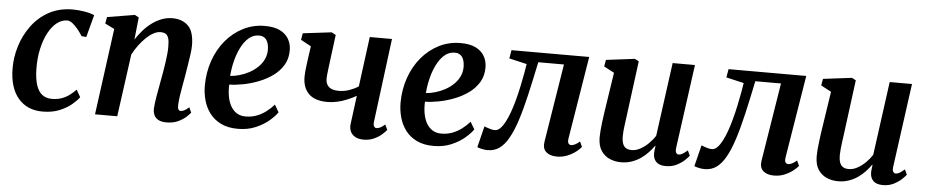

<svg xmlns="http://www.w3.org/2000/svg" viewBox="-37 -800 5060 1050"><g transform="rotate(5 2493.0 -275.0)"><path d="M211 10Q126.5 10 77.5 -47.8Q28.5 -105.5 28 -211.5Q27.5 -272 46.2 -333.2Q65 -394.5 102.8 -446.2Q140.5 -498 197.2 -529.2Q254 -560.5 329 -560.5Q357.5 -560.5 390.8 -555.2Q424 -550 447 -539.5L414.5 -417L388.5 -419.5Q376.5 -438.5 362 -456.5Q347.5 -474.5 332.2 -486.2Q317 -498 303.5 -498Q274 -498 247.5 -477.8Q221 -457.5 200.8 -420.2Q180.5 -383 168.8 -331.8Q157 -280.5 158 -219Q159 -165.5 170.2 -131Q181.5 -96.5 203 -80Q224.5 -63.5 256 -63.5Q286 -63.5 309.2 -71.8Q332.5 -80 351.5 -94Q370.5 -108 387.5 -125.5L410 -86Q396.5 -67 369.5 -44.5Q342.5 -22 303 -6Q263.5 10 211 10Z M678 -426Q696 -454 717.5 -478.2Q739 -502.5 764.2 -521Q789.5 -539.5 817.5 -550Q845.5 -560.5 875.5 -560.5Q929.5 -560.5 962 -528.8Q994.5 -497 994.5 -420Q994.5 -401 990.2 -370.5Q986 -340 980.5 -306.8Q975 -273.5 970.5 -245.5Q966 -220 960.8 -191.5Q955.5 -163 951.8 -136Q948 -109 947.5 -89Q947 -72 951.8 -65.5Q956.5 -59 963 -59Q972.5 -59 983 -64.2Q993.5 -69.5 1009.5 -83L1022 -55Q1016.5 -47 999.5 -31.2Q982.5 -15.5 955.8 -2.8Q929 10 892.5 10Q863.5 10 847 0.8Q830.5 -8.5 823.5 -24.2Q816.5 -40 817 -60Q817.5 -73 820 -91.5Q822.5 -110 826.2 -131.8Q830 -153.5 834.2 -176.2Q838.5 -199 842 -219.5Q846 -241 850.2 -265Q854.5 -289 858 -314Q861.5 -339 864 -362.5Q866.5 -386 866 -406.5Q866 -434.5 861 -450.2Q856 -466 845.2 -472.5Q834.5 -479 816.5 -479Q798.5 -479 778.2 -468Q758 -457 738.2 -438Q718.5 -419 700.2 -394.5Q682 -370 668 -343L621 0H499L563 -474L511.5 -499.5L518 -535.5L669 -560.5L691 -548.5Z M1498 -98.5Q1484.5 -78 1454.8 -52.2Q1425 -26.5 1381.8 -7.8Q1338.5 11 1283.5 11Q1229 11 1190.8 -7.8Q1152.5 -26.5 1128.8 -58Q1105 -89.5 1094.2 -128.8Q1083.5 -168 1083.5 -209.5Q1084 -283 1106.5 -347Q1129 -411 1169.5 -459.2Q1210 -507.5 1264.5 -535Q1319 -562.5 1383 -562.5Q1433.5 -562.5 1465.5 -546.8Q1497.5 -531 1513.2 -504Q1529 -477 1529.5 -443Q1530 -396 1509 -360.8Q1488 -325.5 1453 -300.2Q1418 -275 1376 -258.8Q1334 -242.5 1292 -234.5Q1250 -226.5 1216 -226Q1214.5 -192 1219.8 -162Q1225 -132 1237.8 -109Q1250.5 -86 1271 -73Q1291.5 -60 1320 -60Q1353 -60 1381 -70.8Q1409 -81.5 1432.5 -99.5Q1456 -117.5 1474.5 -138.5ZM1355.5 -507.5Q1323 -507.5 1298.2 -485.5Q1273.5 -463.5 1256.2 -428.2Q1239 -393 1229.2 -352.2Q1219.5 -311.5 1217 -273.5Q1241 -275 1268 -282.8Q1295 -290.5 1320.5 -304.2Q1346 -318 1366.5 -337.5Q1387 -357 1398.8 -381.8Q1410.5 -406.5 1410 -436Q1409 -472 1395 -489.8Q1381 -507.5 1355.5 -507.5Z M1772.5 -547 1749.5 -367.5Q1748.5 -357 1747 -345.8Q1745.5 -334.5 1744.5 -324.2Q1743.5 -314 1743.5 -304.5Q1743.5 -275.5 1761 -259.8Q1778.5 -244 1814.5 -244Q1846 -244 1873.5 -253.8Q1901 -263.5 1923 -278L1959 -552H2081L2022.5 -94Q2020 -76 2025 -67.5Q2030 -59 2039 -59Q2047 -59 2058.5 -64Q2070 -69 2085 -83L2098.5 -54.5Q2090.5 -43.5 2072.8 -28Q2055 -12.5 2029.8 -1.2Q2004.5 10 1974.5 10Q1946.5 10 1928 -0.2Q1909.5 -10.5 1901.5 -28Q1893.5 -45.5 1896 -68L1916.5 -225.5Q1893.5 -212.5 1867.2 -201.5Q1841 -190.5 1813.5 -184.2Q1786 -178 1759 -178Q1689.5 -178 1656 -211.5Q1622.5 -245 1622.5 -304.5Q1622.5 -319.5 1624.2 -337Q1626 -354.5 1628.5 -372.8Q1631 -391 1633 -407L1642.5 -473.5L1586 -504L1592 -540.5L1749.5 -559.5Z M2572.5 -98.5Q2559 -78 2529.2 -52.2Q2499.5 -26.5 2456.2 -7.8Q2413 11 2358 11Q2303.5 11 2265.2 -7.8Q2227 -26.5 2203.2 -58Q2179.5 -89.5 2168.8 -128.8Q2158 -168 2158 -209.5Q2158.5 -283 2181 -347Q2203.5 -411 2244 -459.2Q2284.5 -507.5 2339 -535Q2393.5 -562.5 2457.5 -562.5Q2508 -562.5 2540 -546.8Q2572 -531 2587.8 -504Q2603.5 -477 2604 -443Q2604.5 -396 2583.5 -360.8Q2562.5 -325.5 2527.5 -300.2Q2492.5 -275 2450.5 -258.8Q2408.5 -242.5 2366.5 -234.5Q2324.5 -226.5 2290.5 -226Q2289 -192 2294.2 -162Q2299.5 -132 2312.2 -109Q2325 -86 2345.5 -73Q2366 -60 2394.5 -60Q2427.5 -60 2455.5 -70.8Q2483.5 -81.5 2507 -99.5Q2530.5 -117.5 2549 -138.5ZM2430 -507.5Q2397.5 -507.5 2372.8 -485.5Q2348 -463.5 2330.8 -428.2Q2313.5 -393 2303.8 -352.2Q2294 -311.5 2291.5 -273.5Q2315.5 -275 2342.5 -282.8Q2369.5 -290.5 2395 -304.2Q2420.5 -318 2441 -337.5Q2461.5 -357 2473.2 -381.8Q2485 -406.5 2484.5 -436Q2483.5 -472 2469.5 -489.8Q2455.5 -507.5 2430 -507.5Z M3090 -94Q3087 -73 3093.2 -66Q3099.5 -59 3106.5 -59Q3115.5 -59 3127 -64.2Q3138.5 -69.5 3154.5 -83L3167.5 -54.5Q3159.5 -43.5 3139.8 -28Q3120 -12.5 3093.2 -1.2Q3066.5 10 3035 10Q2996.5 10 2975.5 -9Q2954.5 -28 2961 -66.5L3030 -495H2889Q2868 -393 2849.2 -312Q2830.5 -231 2811 -170.8Q2791.5 -110.5 2769 -71Q2747.5 -32.5 2719.8 -12.2Q2692 8 2654.5 8Q2638 8 2620.2 3.8Q2602.5 -0.5 2597.5 -3.5L2626.5 -120Q2630.5 -118 2640.2 -114.5Q2650 -111 2661.8 -107.8Q2673.5 -104.5 2684.5 -104.5Q2700.5 -104.5 2714.5 -118.8Q2728.5 -133 2741 -157Q2753.5 -181 2764.2 -211Q2775 -241 2783.5 -272.5Q2795 -314 2803.5 -354.8Q2812 -395.5 2818 -428.5Q2824 -461.5 2826.5 -479.5L2729.5 -502L2737.5 -548H3164Z M3387 10.5Q3354 10.5 3325.2 -1.8Q3296.5 -14 3278 -41.2Q3259.5 -68.5 3259 -114.5Q3259 -131.5 3260.8 -152.8Q3262.5 -174 3265.5 -197.5Q3268.5 -221 3271.8 -244.8Q3275 -268.5 3278.5 -289.5L3306.5 -473.5L3250 -503.5L3256.5 -540L3414 -559.5L3436 -548L3402 -288Q3399.5 -267 3396.5 -245.5Q3393.5 -224 3390.8 -203.5Q3388 -183 3386.2 -165.2Q3384.5 -147.5 3384.5 -134Q3384.5 -106.5 3390.8 -90.5Q3397 -74.5 3409.2 -67.8Q3421.5 -61 3440 -61Q3463.5 -61 3487 -74Q3510.5 -87 3531.2 -107.2Q3552 -127.5 3566.5 -150.5L3621.5 -554.5H3744L3681 -95Q3678.5 -76.5 3683.5 -67.8Q3688.5 -59 3698 -59Q3707 -59 3717.8 -65Q3728.5 -71 3746 -86L3759 -58Q3753 -49 3735.8 -32.8Q3718.5 -16.5 3692.5 -3.2Q3666.5 10 3633.5 10Q3598.5 10 3581.5 -6Q3564.5 -22 3563.5 -48.5Q3563 -51.5 3563.2 -56.8Q3563.5 -62 3564.2 -68.8Q3565 -75.5 3566 -82.5Q3567 -89.5 3567.5 -95.5L3566 -96Q3552 -76.5 3534.2 -57.5Q3516.5 -38.5 3494.2 -23.2Q3472 -8 3445.2 1.2Q3418.5 10.5 3387 10.5Z M4281.5 -94Q4278.5 -73 4284.8 -66Q4291 -59 4298 -59Q4307 -59 4318.5 -64.2Q4330 -69.5 4346 -83L4359 -54.5Q4351 -43.5 4331.2 -28Q4311.5 -12.5 4284.8 -1.2Q4258 10 4226.5 10Q4188 10 4167 -9Q4146 -28 4152.5 -66.5L4221.5 -495H4080.5Q4059.5 -393 4040.8 -312Q4022 -231 4002.5 -170.8Q3983 -110.5 3960.5 -71Q3939 -32.5 3911.2 -12.2Q3883.5 8 3846 8Q3829.5 8 3811.8 3.8Q3794 -0.5 3789 -3.5L3818 -120Q3822 -118 3831.8 -114.5Q3841.5 -111 3853.2 -107.8Q3865 -104.5 3876 -104.5Q3892 -104.5 3906 -118.8Q3920 -133 3932.5 -157Q3945 -181 3955.8 -211Q3966.5 -241 3975 -272.5Q3986.5 -314 3995 -354.8Q4003.5 -395.5 4009.5 -428.5Q4015.5 -461.5 4018 -479.5L3921 -502L3929 -548H4355.5Z M4578.5 10.5Q4545.5 10.5 4516.8 -1.8Q4488 -14 4469.5 -41.2Q4451 -68.5 4450.5 -114.5Q4450.5 -131.5 4452.2 -152.8Q4454 -174 4457 -197.5Q4460 -221 4463.2 -244.8Q4466.5 -268.5 4470 -289.5L4498 -473.5L4441.5 -503.5L4448 -540L4605.5 -559.5L4627.5 -548L4593.5 -288Q4591 -267 4588 -245.5Q4585 -224 4582.2 -203.5Q4579.5 -183 4577.8 -165.2Q4576 -147.5 4576 -134Q4576 -106.5 4582.2 -90.5Q4588.5 -74.5 4600.8 -67.8Q4613 -61 4631.5 -61Q4655 -61 4678.5 -74Q4702 -87 4722.8 -107.2Q4743.5 -127.5 4758 -150.5L4813 -554.5H4935.5L4872.5 -95Q4870 -76.5 4875 -67.8Q4880 -59 4889.5 -59Q4898.5 -59 4909.2 -65Q4920 -71 4937.5 -86L4950.5 -58Q4944.5 -49 4927.2 -32.8Q4910 -16.5 4884 -3.2Q4858 10 4825 10Q4790 10 4773 -6Q4756 -22 4755 -48.5Q4754.5 -51.5 4754.8 -56.8Q4755 -62 4755.8 -68.8Q4756.5 -75.5 4757.5 -82.5Q4758.5 -89.5 4759 -95.5L4757.5 -96Q4743.5 -76.5 4725.8 -57.5Q4708 -38.5 4685.8 -23.2Q4663.5 -8 4636.8 1.2Q4610 10.5 4578.5 10.5Z"/></g></svg>

Font: Merriweather 36pt SemiBold
Style: Italic
Weight: 600
Italic angle: -7.8°
Version: Version 2.101